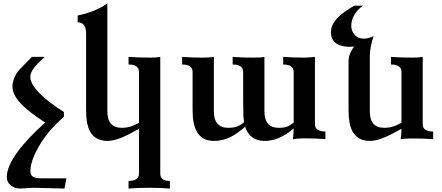

<svg xmlns="http://www.w3.org/2000/svg" viewBox="-20 -799 2539 1102"><path d="M350.1 283.2Q205.1 278.8 176.3 278.8Q156.7 278.8 96.7 283.2Q62.5 283.2 40.8 264.4Q19 245.6 19 217.3Q19 157.7 81.1 72.3Q135.7 -2.9 239.3 -95.7Q150.9 -153.3 109.4 -194.3Q51.3 -251.5 51.3 -303.2Q51.3 -326.7 63.5 -355.5Q74.2 -380.9 90.8 -398.4L163.1 -472.7H237.3Q190.9 -432.1 172.4 -405.8Q153.8 -379.4 153.8 -357.4Q153.8 -298.8 267.1 -211.4Q305.7 -181.6 346.7 -156.2V-128.4Q257.8 -53.2 203.1 41.5Q154.3 125.5 154.3 184.1Q154.3 206.1 169.4 215.3Q184.6 224.6 219.7 224.6H360.8Z M955.1 283.2Q909.2 278.8 835.9 278.8Q766.1 278.8 717.8 283.2V239.3Q777.8 239.3 777.8 196.8V-59.6Q720.2 -26.9 681.2 -10.7Q632.8 9.8 597.2 9.8Q526.9 9.8 497.1 -44.4Q474.1 -85.9 474.1 -167V-606.4Q474.1 -670.9 425.8 -670.9V-710Q524.9 -730 596.2 -779.3V-160.6Q596.2 -65.4 678.7 -65.4Q707 -65.4 731.4 -73.2Q750.5 -79.1 777.8 -94.2V-386.2Q777.8 -428.7 717.8 -428.7V-472.7Q764.2 -468.3 848.1 -468.3Q877.9 -468.3 899.9 -472.7V196.8Q899.9 218.3 912.4 228.8Q924.8 239.3 955.1 239.3Z M1498 9.8Q1414.1 9.8 1386.7 -71.8Q1342.3 -30.8 1298.8 -10.5Q1255.4 9.8 1208 9.8Q1138.2 9.8 1108.9 -44.9Q1085.4 -87.4 1085.4 -167V-386.2Q1085.4 -428.7 1025.4 -428.7V-472.7Q1071.8 -468.3 1146.5 -468.3Q1185.5 -468.3 1207.5 -472.7V-160.6Q1207.5 -65.4 1290 -65.4Q1322.3 -65.4 1342.8 -73.7Q1360.8 -80.6 1380.9 -97.7Q1378.4 -111.8 1377 -130.4Q1375.5 -148.9 1375.5 -386.2Q1375.5 -428.7 1315.4 -428.7V-472.7Q1361.8 -468.3 1436.5 -468.3Q1481.4 -468.3 1497.6 -472.7V-160.6Q1497.6 -65.4 1580.1 -65.4Q1609.4 -65.4 1627.7 -72.3Q1646 -79.1 1665.5 -94.7V-386.2Q1665.5 -428.7 1605.5 -428.7V-472.7Q1651.9 -468.3 1726.1 -468.3Q1742.7 -468.3 1757.8 -469.7Q1782.2 -471.7 1787.6 -472.7V-86.9Q1787.6 -44.4 1847.7 -44.4V-0.5Q1799.3 -4.9 1726.6 -4.9Q1682.6 -4.9 1661.1 0.5Q1665.5 -34.7 1665.5 -61.5Q1621.6 -24.4 1581.3 -7.3Q1541 9.8 1498 9.8Z M2103.5 9.8Q2033.2 9.8 2003.4 -44.4Q1980.5 -85.9 1980.5 -167V-445.3Q1980.5 -471.2 1991.2 -496.1Q2001 -518.6 2013.7 -532.2Q2000 -530.3 1987.3 -530.3Q1937.5 -530.3 1910.6 -549.3Q1879.4 -570.8 1879.4 -613.8Q1879.4 -657.7 1919.9 -699.2Q1947.8 -728 2013.2 -766.6H2064.5Q2031.7 -745.6 2013.2 -712.4Q1996.1 -682.6 1996.1 -651.4Q1996.1 -620.6 2016.1 -598.9Q2036.1 -577.1 2068.8 -577.1Q2093.8 -577.1 2124 -591.3Q2102.5 -526.9 2102.5 -472.7V-160.6Q2102.5 -65.4 2185.1 -65.4Q2213.4 -65.4 2237.8 -73.2Q2256.8 -79.1 2284.2 -94.2V-386.2Q2284.2 -428.7 2224.1 -428.7V-472.7Q2270.5 -468.3 2354.5 -468.3Q2384.3 -468.3 2406.2 -472.7V-86.4Q2406.2 -43.9 2466.3 -43.9V0Q2418 -4.4 2341.3 -4.4Q2301.3 -4.4 2279.8 1Q2284.2 -34.2 2284.2 -59.6Q2226.6 -26.9 2187.5 -10.7Q2139.2 9.8 2103.5 9.8Z"/></svg>

Font: Kelvinch
Style: Bold
Weight: 700
Designer: Paul James Miller
Foundry: High-Logic / Made with FontCreator
Version: Version 3.501;March 28, 2021;FontCreator 13.0.0.2683 64-bit